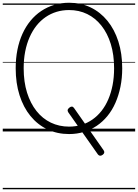

<svg xmlns="http://www.w3.org/2000/svg" viewBox="-20 -955 1002 1395"><path d="M727 169Q716 177 707.5 176.5Q699 176 692 168L476 -139Q470 -149 471.5 -156.5Q473 -164 484 -173Q494 -181 502.5 -180.5Q511 -180 518 -170L733 137Q739 146 737.5 154Q736 162 727 169ZM482 19Q396 19 324.5 -15Q253 -49 201.5 -112Q150 -175 122 -263Q94 -351 94 -459Q94 -530 106.5 -593Q119 -656 143 -709Q167 -762 201.5 -804Q236 -846 279.5 -875Q323 -904 374 -919.5Q425 -935 482 -935Q568 -935 638.5 -901Q709 -867 760.5 -804Q812 -741 840 -653.5Q868 -566 868 -459Q868 -387 855 -324Q842 -261 818.5 -207.5Q795 -154 760.5 -112Q726 -70 683 -41Q640 -12 589.5 3.5Q539 19 482 19ZM482 -35Q530 -35 572.5 -48Q615 -61 651.5 -86.5Q688 -112 717 -148.5Q746 -185 766.5 -232.5Q787 -280 798 -336.5Q809 -393 809 -459Q809 -557 785 -635Q761 -713 717 -768.5Q673 -824 613.5 -853Q554 -882 482 -882Q434 -882 391 -869Q348 -856 311 -830.5Q274 -805 245 -768.5Q216 -732 195 -684.5Q174 -637 163 -580.5Q152 -524 152 -459Q152 -360 176.5 -282Q201 -204 245 -148.5Q289 -93 349.5 -64Q410 -35 482 -35ZM0 410H962V420H0ZM0 -20H962V0H0ZM0 -505H962V-500H0ZM0 -930H962V-920H0Z"/></svg>

Font: Playwrite DE Grund Guides
Style: Regular
Weight: 400
Designer: Veronika Burian, José Scaglione
Foundry: TypeTogether
Version: Version 1.003